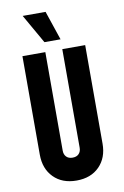

<svg xmlns="http://www.w3.org/2000/svg" viewBox="-106 -1040 718 1115"><g transform="rotate(-10 253.0 -482.0)"><path d="M438 -750V-169Q438 -86 388 -35Q338 16 253 16Q168.5 16 118.2 -35Q68 -86 68 -169V-750H203V-169Q203 -146.5 216 -132.8Q229 -119 253 -119Q277 -119 290 -132.8Q303 -146.5 303 -169V-750ZM208 -808 110 -980H245L303 -808Z"/></g></svg>

Font: Mohave Light
Style: Bold
Weight: 700
Version: Version 2.003